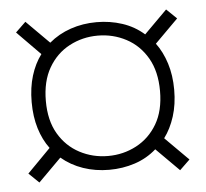

<svg xmlns="http://www.w3.org/2000/svg" viewBox="-40 -570 563 526"><g transform="rotate(-5 241.5 -307.0)"><path d="M242 -104Q204 -104 170.5 -115.5Q137 -127 111 -149L48 -86L20 -113L84 -178Q66 -202 56 -234.5Q46 -267 46 -307Q46 -347 56 -379.5Q66 -412 84 -436L20 -501L48 -528L111 -465Q137 -487 170.5 -498.5Q204 -510 242 -510Q279 -510 312.5 -499Q346 -488 372 -465L435 -528L463 -501L399 -437Q417 -413 427.5 -380Q438 -347 438 -307Q438 -267 427.5 -234Q417 -201 399 -177L463 -113L435 -86L372 -149Q346 -126 312.5 -115Q279 -104 242 -104ZM242 -142Q284 -142 320 -161Q356 -180 377.5 -216.5Q399 -253 399 -307Q399 -361 377.5 -398Q356 -435 320 -454Q284 -473 242 -473Q200 -473 164 -454Q128 -435 106.5 -398Q85 -361 85 -307Q85 -253 106.5 -216.5Q128 -180 164 -161Q200 -142 242 -142Z"/></g></svg>

Font: Haskoy ExtraLight
Style: Regular
Weight: 200
Designer: Ertekin Erdin
Foundry: Ertekin Erdin
Version: Version 2.000; ttfautohint (v1.8.4.7-5d5b)